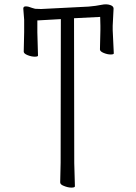

<svg xmlns="http://www.w3.org/2000/svg" viewBox="-20 -729 617 874"><path d="M140 -689 167 -688 384 -699Q418 -702 441.5 -707Q465 -712 482 -706Q497 -701 497 -690L493 -612V-592L498 -486Q498 -481 483.5 -481Q469 -481 452 -488Q435 -495 435 -504L437 -592V-612L436 -652L317 -646L318 13L321 119Q321 125 305 125Q289 125 270 117Q254 111 254 101L256 12L257 -642L150 -636V-631V-582L153 -476Q153 -471 138 -471Q123 -471 105.5 -478Q88 -485 88 -494L90 -583V-639L86 -690Q86 -700 97.5 -700Q109 -700 126 -693Q135 -691 140 -689Z"/></svg>

Font: Moon Stars Kai T Light
Style: Regular
Weight: 300
Designer: GuiWonder
Version: Version 1.101